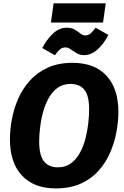

<svg xmlns="http://www.w3.org/2000/svg" viewBox="-20 -1075 721 1113"><path d="M400.7 -710.8Q528 -710.8 597.1 -636.3Q666.2 -561.9 666.2 -426.2Q666.2 -370.6 654.9 -309.4Q643.6 -248.3 618.4 -190.2Q593.3 -132 551.2 -85.1Q509.1 -38.1 447.8 -10.4Q386.6 17.2 303.4 17.2Q176.5 17.2 107 -57.7Q37.6 -132.6 37.6 -267Q37.6 -322.6 48.9 -383.7Q60.2 -444.8 85.7 -503Q111.2 -561.1 153.3 -607.9Q195.4 -654.8 256.8 -682.8Q318.2 -710.8 400.7 -710.8ZM388.9 -588.5Q344 -588.5 312.6 -565Q281.2 -541.5 260.5 -503.3Q239.8 -465.1 228.2 -420.6Q216.6 -376 211.9 -332.2Q207.1 -288.4 207.1 -254.8Q207.1 -174.2 235 -139.6Q262.8 -105 314.9 -105Q360.2 -105 391.6 -128.4Q423 -151.7 443.6 -189.8Q464.3 -227.8 475.8 -272.9Q487.2 -317.9 491.9 -362Q496.7 -406.2 496.7 -440.4Q496.7 -520.3 469.3 -554.4Q442 -588.5 388.9 -588.5ZM467.9 -755.4Q442.8 -755.4 423.8 -766.7Q404.8 -778.1 389.8 -789.1Q374.8 -800.1 359.5 -800.1Q340.5 -800.1 327 -788.3Q313.4 -776.4 298.4 -754.7L225 -796.5Q249.9 -845.2 286.4 -879.8Q322.9 -914.4 366.7 -914.4Q395.7 -914.4 413.8 -903.4Q432 -892.3 445.8 -881Q459.7 -869.6 474.3 -869.6Q492 -869.6 505.3 -881.3Q518.7 -893 534 -914.3L608.2 -872.6Q582.6 -821.8 545.6 -788.6Q508.6 -755.4 467.9 -755.4ZM592.9 -1055.5 577.4 -944.2H275.2L290.7 -1055.5Z"/></svg>

Font: Fira Sans Variable
Style: Italic
Weight: 397
Italic angle: -8°
Designer: Carrois Corporate & Edenspiekermann AG
Foundry: Carrois Corporate GbR & Edenspiekermann AG
Version: Version 4.202